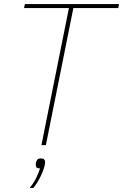

<svg xmlns="http://www.w3.org/2000/svg" viewBox="-20 -718 609 950"><path d="M343 -678 207 0H185L321 -678H99L103 -698H569L565 -678ZM183 66Q195 66 199 71.5Q203 77 203 82Q203 85 203 88Q203 91 202 96Q197 121 181.5 153.5Q166 186 145 212H127Q148 186 160.5 159.5Q173 133 178 115Q164 115 160.5 110Q157 105 157 99Q157 97 157 93.5Q157 90 159 83Q161 77 165 71.5Q169 66 183 66Z"/></svg>

Font: IBM Plex Sans Condensed Thin
Style: Italic
Weight: 100
Width: 3
Italic angle: -11°
Designer: Mike Abbink, Paul van der Laan, Pieter van Rosmalen
Foundry: Bold Monday
Version: Version 1.3